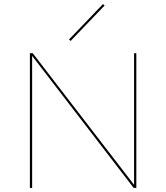

<svg xmlns="http://www.w3.org/2000/svg" viewBox="-20 -918 813 938"><path d="M491 -891 325 -718 317 -725 483 -898ZM635 -658H646V0H633L137 -645V0H126V-658H140L635 -15Z"/></svg>

Font: EauTest Hairline
Style: Regular
Weight: 250
Designer: Christian Thalmann (Catharsis Fonts)
Version: Version 0.001;PS 000.001;hotconv 1.0.88;makeotf.lib2.5.64775